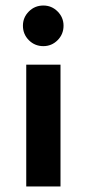

<svg xmlns="http://www.w3.org/2000/svg" viewBox="-20 -675 314 695"><path d="M75 0V-441H199V0ZM137 -508Q106 -508 84.5 -529.5Q63 -551 63 -582Q63 -612 84.5 -633.5Q106 -655 137 -655Q167 -655 188.5 -633.5Q210 -612 210 -582Q210 -551 188.5 -529.5Q167 -508 137 -508Z"/></svg>

Font: Teachers SemiBold
Style: Regular
Weight: 600
Version: Version 1.001